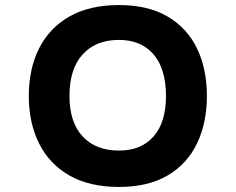

<svg xmlns="http://www.w3.org/2000/svg" viewBox="-20 -730 933 760"><path d="M451 10Q334 10 254.5 -35.5Q175 -81 134.5 -162.5Q94 -244 94 -350Q94 -457 134.5 -538Q175 -619 254.5 -664.5Q334 -710 451 -710Q566 -710 643.5 -664.5Q721 -619 760 -538Q799 -457 799 -350Q799 -244 760 -162.5Q721 -81 643.5 -35.5Q566 10 451 10ZM451 -134Q539 -134 588 -190Q637 -246 637 -350Q637 -457 588 -514.5Q539 -572 451 -572Q359 -572 307 -514.5Q255 -457 255 -350Q255 -246 307 -190Q359 -134 451 -134Z"/></svg>

Font: Lexend Zetta
Style: Bold
Weight: 700
Designer: Bonnie Shaver-Troup, Thomas Jockin
Foundry: Lexend
Version: Version 1.007